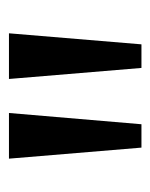

<svg xmlns="http://www.w3.org/2000/svg" viewBox="27 -907 339 433"><g transform="rotate(-90 196.5 -690.5)"><path d="M55.2 -839.8H158.2L132.8 -541H80.1ZM234.9 -839.8H337.9L313 -541H259.8Z"/></g></svg>

Font: Sinkin Sans 400 Regular
Style: Regular
Weight: 400
Designer: Keith Bates
Foundry: K-Type
Version: Sinkin Sans (version 1.0)  by Keith Bates   •   © 2014   www